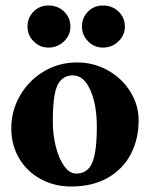

<svg xmlns="http://www.w3.org/2000/svg" viewBox="-20 -664 545 698"><path d="M21 -197Q21 -262 53 -317Q85 -372 139.5 -404.5Q194 -437 260 -437Q321 -437 372.5 -408Q424 -379 454 -330.5Q484 -282 484 -226Q484 -159 456 -104.5Q428 -50 372.5 -18Q317 14 238 14Q178 14 128 -13Q78 -40 49.5 -88.5Q21 -137 21 -197ZM310 -62Q332 -99 332 -202Q332 -285 308 -337.5Q284 -390 245 -390Q219 -390 202 -373Q185 -356 178.5 -319.5Q172 -283 172 -222Q172 -174 183 -130.5Q194 -87 213.5 -60Q233 -33 257 -33Q292 -33 310 -62ZM80 -567Q80 -600 102 -622Q124 -644 156 -644Q190 -644 213 -622Q236 -600 236 -567Q236 -536 212.5 -513.5Q189 -491 156 -491Q125 -491 102.5 -513.5Q80 -536 80 -567ZM278 -567Q278 -600 300 -622Q322 -644 354 -644Q388 -644 411 -622Q434 -600 434 -567Q434 -536 410.5 -513.5Q387 -491 354 -491Q323 -491 300.5 -513.5Q278 -536 278 -567Z"/></svg>

Font: EB Garamond ExtraBold
Style: Regular
Weight: 800
Designer: Georg Duffner and Octavio Pardo
Foundry: Georg Duffner
Version: Version 1.000